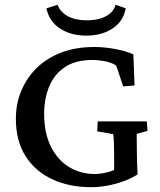

<svg xmlns="http://www.w3.org/2000/svg" viewBox="-20 -780 676 809"><path d="M364.3 8.8Q273.4 8.8 201.7 -23.9Q129.9 -56.6 88.4 -121.1Q46.9 -185.5 46.9 -279.3Q46.9 -343.8 70.3 -398.9Q93.8 -454.1 136.2 -495.1Q178.7 -536.1 239.7 -559.1Q300.8 -582 377.9 -582Q418.9 -582 464.4 -573.7Q509.8 -565.4 542 -550.8L546.9 -419.9L499 -416L469.7 -503.9Q450.2 -516.6 421.9 -522Q393.6 -527.3 369.1 -527.3Q298.8 -527.3 253.9 -497.6Q209 -467.8 187.5 -416Q166 -364.3 166 -299.8Q166 -219.7 194.3 -162.6Q222.7 -105.5 271 -76.2Q319.3 -46.9 378.9 -46.9Q402.3 -46.9 431.2 -53.7Q460 -60.5 482.4 -76.2L460.9 -22.5V-125Q460.9 -153.3 460 -177.7Q459 -202.1 457 -214.8L389.6 -226.6L391.6 -268.6H598.6L601.6 -228.5L556.6 -215.8Q555.7 -210 556.2 -190.4Q556.6 -170.9 556.6 -145.5Q556.6 -118.2 557.6 -95.2Q558.6 -72.3 559.6 -44.9Q519.5 -19.5 466.3 -5.4Q413.1 8.8 364.3 8.8ZM466.8 -759.8 509.8 -745.1Q500 -690.4 454.6 -660.2Q409.2 -629.9 343.8 -629.9Q278.3 -629.9 232.4 -660.2Q186.5 -690.4 175.8 -745.1L222.7 -759.8Q233.4 -729.5 265.6 -711.9Q297.9 -694.3 345.7 -694.3Q394.5 -694.3 426.8 -711.9Q459 -729.5 466.8 -759.8Z"/></svg>

Font: Crimson Pro Medium
Style: Regular
Weight: 500
Designer: Jacques Le Bailly
Foundry: Baron von Fonthausen
Version: Version 1.003